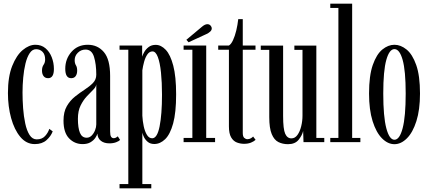

<svg xmlns="http://www.w3.org/2000/svg" viewBox="-20 -770 2322 1040"><path d="M168.5 10.5Q122.5 10.5 90 -28.5Q57.5 -67.5 40.2 -130.5Q23 -193.5 23 -266Q23 -354.5 46 -412.5Q69 -470.5 103.2 -499Q137.5 -527.5 171.5 -527.5Q204 -527.5 226.2 -508.8Q248.5 -490 260.2 -460Q272 -430 272 -396.5Q272 -346.5 240.5 -346.5Q224.5 -346.5 216 -357.8Q207.5 -369 207.5 -388Q207.5 -407 216 -419Q224.5 -431 224.5 -448Q224.5 -475 210.5 -489.2Q196.5 -503.5 175.5 -503.5Q155 -503.5 140.8 -482Q126.5 -460.5 118 -425.8Q109.5 -391 105.8 -349.8Q102 -308.5 102 -269Q102 -228 105.2 -183.8Q108.5 -139.5 116.8 -101Q125 -62.5 140.2 -38.8Q155.5 -15 179 -15Q207.5 -15 224 -33Q240.5 -51 247 -72L265.5 -58.5Q256 -32.5 232 -11Q208 10.5 168.5 10.5Z M427.5 10.5Q384 10.5 354 -20.8Q324 -52 324 -116.5Q324 -164 342 -195Q360 -226 386.5 -247Q413 -268 439.2 -285Q465.5 -302 483.5 -320.5Q501.5 -339 501.5 -365.5Q501.5 -422.5 489.2 -462Q477 -501.5 443.5 -501.5Q419 -501.5 401.8 -484.5Q384.5 -467.5 384.5 -444.5Q384.5 -427 391.2 -416.5Q398 -406 398 -387.5Q398 -369.5 390 -358Q382 -346.5 365.5 -346.5Q333.5 -346.5 333.5 -397.5Q333.5 -451 367.2 -489.2Q401 -527.5 455.5 -527.5Q509 -527.5 542.8 -487.8Q576.5 -448 576.5 -359V-58Q576.5 -37 581.8 -29.2Q587 -21.5 596 -21.5Q603 -21.5 609 -25Q615 -28.5 618 -31.5L630.5 -12Q624.5 -5.5 609 0.5Q593.5 6.5 572.5 6.5Q544 6.5 526.5 -7.2Q509 -21 507.5 -46Q505 -36 496 -22.8Q487 -9.5 470.2 0.5Q453.5 10.5 427.5 10.5ZM449.5 -24Q465 -24 476.8 -36Q488.5 -48 495 -64.8Q501.5 -81.5 501.5 -96V-313.5Q500.5 -299.5 485.2 -284.2Q470 -269 450.8 -248.8Q431.5 -228.5 416.8 -199Q402 -169.5 402 -126.5Q402 -77 413 -50.5Q424 -24 449.5 -24Z M627.5 250V227H675V-500.5H627.5V-523.5H750V-463Q753 -473.5 761.5 -488.5Q770 -503.5 785.2 -515.2Q800.5 -527 823.5 -527Q852.5 -527 877.8 -500.2Q903 -473.5 918.5 -414.5Q934 -355.5 934 -259Q934 -160 917.8 -101Q901.5 -42 874.5 -16Q847.5 10 816 10Q794.5 10 781 -1Q767.5 -12 760.2 -26.5Q753 -41 751 -51.5V227H799.5V250ZM804.5 -21Q831.5 -21 844.5 -85.5Q857.5 -150 857.5 -257Q857.5 -324 852 -377.2Q846.5 -430.5 835 -461Q823.5 -491.5 806 -491.5Q789.5 -491.5 778.2 -475.2Q767 -459 760.5 -435Q754 -411 751 -389V-143.5Q752.5 -114.5 758.5 -86.2Q764.5 -58 775.8 -39.5Q787 -21 804.5 -21Z M974.5 0V-23H1022V-500.5H974.5V-523.5H1097V-23H1145V0ZM1001.5 -541 989.5 -554.5 1075 -626Q1090.5 -639 1103.5 -639Q1117 -639 1124 -626.5Q1127 -621.5 1127 -616Q1127 -606.5 1118.2 -598.5Q1109.5 -590.5 1097 -585Z M1302 9Q1282 9 1263 1.8Q1244 -5.5 1232 -26Q1220 -46.5 1220 -85.5V-500.5H1162V-523.5H1220Q1232 -530.5 1242.2 -552.5Q1252.5 -574.5 1259.8 -604.8Q1267 -635 1270.5 -666.5H1295V-523.5H1364V-500.5H1295V-50Q1295 -30 1303.2 -23Q1311.5 -16 1320 -16Q1330.5 -16 1339 -21Q1347.5 -26 1351 -30.5L1364.5 -12.5Q1354.5 -3.5 1338.8 2.8Q1323 9 1302 9Z M1540 11Q1511 11 1488 -0.5Q1465 -12 1451.8 -43.8Q1438.5 -75.5 1438.5 -136V-500H1392.5V-523H1513.5V-142Q1513.5 -70.5 1524.8 -45.5Q1536 -20.5 1558.5 -20.5Q1578 -20.5 1591.2 -39Q1604.5 -57.5 1611.5 -86Q1618.5 -114.5 1618.5 -143.5V-500H1574.5V-523H1693.5V-23H1736.5V0H1624L1622 -60.5Q1617 -37.5 1597.8 -13.2Q1578.5 11 1540 11Z M1769 0V-23H1813V-727H1769V-750H1887.5V-23H1932V0Z M2116.5 11Q2080.5 11 2049 -20.8Q2017.5 -52.5 1998.2 -114Q1979 -175.5 1979 -263.5Q1979 -360 1999.2 -418Q2019.5 -476 2051 -501.8Q2082.5 -527.5 2116.5 -527.5Q2150.5 -527.5 2182.2 -501.8Q2214 -476 2234.5 -418Q2255 -360 2255 -263.5Q2255 -175.5 2235.5 -114Q2216 -52.5 2184.2 -20.8Q2152.5 11 2116.5 11ZM2116.5 -13Q2144.5 -13 2161 -75.5Q2177.5 -138 2177.5 -263.5Q2177.5 -387 2161 -445.5Q2144.5 -504 2116.5 -504Q2089 -504 2072.5 -445.5Q2056 -387 2056 -263.5Q2056 -138 2072.5 -75.5Q2089 -13 2116.5 -13Z"/></svg>

Font: Imbue 50pt
Style: Regular
Weight: 400
Designer: Tyler Finck
Foundry: Etcetera Type Company
Version: Version 1.102; ttfautohint (v1.8.3)